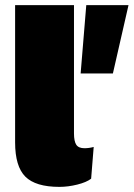

<svg xmlns="http://www.w3.org/2000/svg" viewBox="-20 -720 522 750"><path d="M269 -700V-199Q269 -168 278 -154.5Q287 -141 310 -141Q328 -141 346 -146L336 -22Q318 -8 282 1Q246 10 212 10Q119 10 79 -30Q39 -70 39 -164V-700ZM482 -700 421 -433H295L317 -700Z"/></svg>

Font: Elaine Sans Black
Style: Regular
Weight: 900
Designer: Wei Huang
Foundry: Wei Huang
Version: Version 2.001;December 24, 2019;FontCreator 12.0.0.2547 64-b